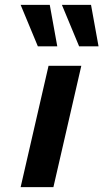

<svg xmlns="http://www.w3.org/2000/svg" viewBox="-20 -771 426 791"><path d="M65 0 180 -500H315L200 0ZM136 -580 65 -751H185L216 -580ZM306 -580 235 -751H355L386 -580Z"/></svg>

Font: Perun
Style: Bold Italic
Weight: 700
Italic angle: -12°
Foundry: Copyright (c) Stefan Peev, Context Ltd, 2016
Version: Version 1.027